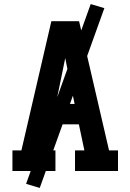

<svg xmlns="http://www.w3.org/2000/svg" viewBox="-20 -839 640 942"><path d="M41 0V-101H85L232 -735H368L515 -101H559V0H348V-101H394L367 -229H233L206 -101H252V0ZM346 -329 313 -490Q310 -506 306.5 -522Q303 -538 300 -554Q297 -538 293.5 -522Q290 -506 287 -490L254 -329ZM175 83 108 63 425 -819 492 -799Z"/></svg>

Font: Iosevka Slab Extended
Style: Bold
Weight: 700
Width: 7
Monospace: yes
Designer: Belleve Invis
Foundry: Belleve Invis
Version: Version 11.1.0; ttfautohint (v1.8.3)